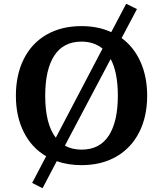

<svg xmlns="http://www.w3.org/2000/svg" viewBox="-20 -858 863 1015"><path d="M150 109 224 -32Q147 -77 105.5 -160Q64 -243 64 -352Q64 -462 105.5 -545.5Q147 -629 225.5 -674.5Q304 -720 411 -720Q499 -720 568 -688L647 -838L704 -810L623 -657Q688 -609 723 -530.5Q758 -452 758 -352Q758 -242 716 -159Q674 -76 595.5 -30.5Q517 15 411 15Q339 15 280 -6L205 137ZM603 -352Q603 -476 565 -546L323 -88Q361 -67 411 -67Q507 -67 555 -141Q603 -215 603 -352ZM275 -130 522 -601Q477 -638 411 -638Q315 -638 267 -564Q219 -490 219 -352Q219 -202 275 -130Z"/></svg>

Font: Andada Pro ExtraBold
Style: Regular
Weight: 800
Designer: Carolina Giovagnoli
Foundry: Huerta Tipografica
Version: Version 3.005; ttfautohint (v1.8.4)